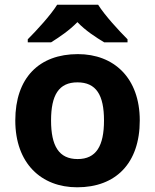

<svg xmlns="http://www.w3.org/2000/svg" viewBox="-20 -786 659 816"><path d="M397 -766H223C195 -721 135 -656 98 -619V-606H197C232 -628 274 -656 309 -692C343 -656 388 -627 423 -606H522V-619C486 -655 425 -721 397 -766ZM574 -274C574 -455 464 -556 311 -556C146 -556 45 -455 45 -274C45 -92 155 10 308 10C472 10 574 -92 574 -274ZM197 -274C197 -382 230 -436 309 -436C389 -436 422 -382 422 -274C422 -166 389 -110 310 -110C230 -110 197 -166 197 -274Z"/></svg>

Font: Noto Sans Javanese
Style: Bold
Weight: 700
Designer: Monotype Design Team
Foundry: Monotype Imaging Inc.
Version: Version 2.005